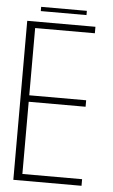

<svg xmlns="http://www.w3.org/2000/svg" viewBox="-53 -775 477 812"><g transform="rotate(5 185.5 -369.5)"><path d="M35 0V-675H324.5V-647.5H71V-362H312.5V-334.5H71V-28H324.5V0ZM88.5 -721V-739H282.5V-721Z"/></g></svg>

Font: Anybody ExtraLight
Style: Regular
Weight: 200
Designer: Tyler Finck
Foundry: Etcetera Type Company
Version: Version 1.010; ttfautohint (v1.8.3) -l 8 -r 50 -G 200 -x 14 